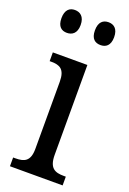

<svg xmlns="http://www.w3.org/2000/svg" viewBox="-145 -796 567 846"><g transform="rotate(20 139.0 -372.5)"><path d="M211 -638C235 -638 256 -651 256 -691C256 -731 235 -745 211 -745C186 -745 166 -731 166 -691C166 -651 186 -638 211 -638ZM53 -638C77 -638 99 -651 99 -691C99 -731 77 -745 53 -745C29 -745 9 -731 9 -691C9 -651 29 -638 53 -638ZM19 0H266V-41H256C215 -41 187 -52 187 -115V-536H25V-495H33C72 -495 98 -484 98 -425V-110C98 -51 70 -41 30 -41H19Z"/></g></svg>

Font: Noto Serif Devanagari Condensed
Style: Regular
Weight: 400
Width: 3
Designer: Universal Thirst, Indian Type Foundry and the Monotype Design Team
Foundry: Monotype Imaging Inc.
Version: Version 2.004